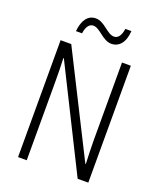

<svg xmlns="http://www.w3.org/2000/svg" viewBox="-162 -1002 918 1102"><g transform="rotate(20 297.0 -451.0)"><path d="M148 -793H185C191 -837 209 -857 232 -857C273 -857 309 -794 363 -794C409 -794 443 -831 447 -902H410C404 -860 388 -838 363 -838C320 -838 286 -901 231 -901C182 -901 154 -859 148 -793ZM512 0V-714H458V-242C458 -202 460 -145 462 -96H459L148 -714H83V0H136V-480C136 -533 135 -579 133 -623H136L447 0Z"/></g></svg>

Font: Noto Sans Armenian Condensed Light
Style: Regular
Weight: 300
Width: 3
Designer: Monotype Design Team
Foundry: Monotype Imaging Inc.
Version: Version 2.008